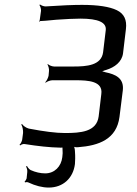

<svg xmlns="http://www.w3.org/2000/svg" viewBox="-20 -656 620 866"><path d="M460 -341C496 -352 530 -376 535 -416L548 -525C553 -566 540 -594 507 -610C474 -626 421 -634 350 -634C313 -634 258 -632 185 -627C177 -627 165 -632 160 -636L158 -633C161 -629 166 -616 165 -607L159 -564C159 -562 157 -562 156 -561L159 -558C160 -559 160 -561 161 -561C170 -561 194 -563 234 -567C278 -570 314 -572 343 -572C423 -572 461 -555 457 -520L445 -420C437 -361 371 -356 312 -356H224C215 -356 200 -362 196 -367L194 -365C198 -360 202 -345 201 -336L199 -314C197 -305 190 -290 184 -285L186 -283C191 -288 207 -294 216 -294H321C379 -294 445 -290 437 -232L425 -131C416 -61 343 -56 273 -56C232 -56 178 -63 110 -76C98 -79 84 -89 79 -97L76 -94C81 -87 85 -69 84 -56L80 -26C79 -19 73 -7 68 -3L71 0C75 -4 86 -8 93 -6C150 3 203 9 253 10C256 10 264 10 266 8L263 5C262 7 261 14 262 17C263 29 263 41 261 53C256 95 226 126 184 126C163 126 140 121 118 111C111 107 104 98 102 93L97 95C101 100 104 112 103 120L100 149C99 153 94 161 91 163L93 167C96 165 105 165 108 167C140 182 171 190 200 190C264 190 310 148 318 84C319 70 320 51 318 26C318 18 315 4 311 0L308 3C311 7 324 9 332 8C426 1 506 -28 519 -129L534 -249C540 -304 500 -321 456 -330C448 -332 438 -336 431 -336L432 -332C438 -332 451 -339 460 -341Z"/></svg>

Font: Gamestation Storm Oblique 
Style: Italic
Weight: 400
Designer: Jonas Hecksher
Foundry: Jonas Hecksher, Playtypeª, e-types AS
Version: Version 1.003